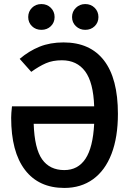

<svg xmlns="http://www.w3.org/2000/svg" viewBox="-20 -913 640 946"><path d="M39 -389H444Q440 -507 399.5 -561.5Q359 -616 285 -616Q240 -616 206.5 -601.5Q173 -587 134 -559L77 -623Q123 -662 175 -683Q227 -704 293 -704Q424 -704 492.5 -615Q561 -526 561 -352Q561 -237 529.5 -155Q498 -73 438.5 -30Q379 13 297 13Q171 13 103 -76Q35 -165 35 -333Q35 -353 39 -389ZM444 -303H146Q150 -181 187.5 -128Q225 -75 297 -75Q364 -75 401 -130.5Q438 -186 444 -303ZM119 -829Q119 -856 137.5 -874.5Q156 -893 184 -893Q212 -893 230.5 -874.5Q249 -856 249 -829Q249 -802 230.5 -784Q212 -766 184 -766Q156 -766 137.5 -784Q119 -802 119 -829ZM335 -829Q335 -856 354 -874.5Q373 -893 400 -893Q428 -893 446.5 -874.5Q465 -856 465 -829Q465 -802 446.5 -784Q428 -766 400 -766Q373 -766 354 -784Q335 -802 335 -829Z"/></svg>

Font: Fira Mono Medium
Style: Regular
Weight: 500
Designer: Carrois Corporate & Edenspiekermann AG
Foundry: Carrois Corporate GbR & Edenspiekermann AG
Version: Version 3.206